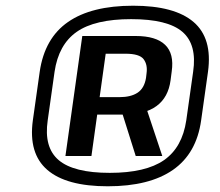

<svg xmlns="http://www.w3.org/2000/svg" viewBox="-20 -866 770 672"><path d="M357 -214Q212 -214 145.5 -271.5Q79 -329 95 -445L119 -615Q136 -732 218 -789Q300 -846 446 -846Q591 -846 657.5 -789Q724 -732 708 -615L684 -445Q668 -329 585.5 -271.5Q503 -214 357 -214ZM404 -482H494L548 -320H455ZM364 -261Q490 -261 554 -305.5Q618 -350 632 -445L656 -615Q670 -710 618.5 -754.5Q567 -799 439 -799Q312 -799 248.5 -754.5Q185 -710 171 -615L147 -445Q133 -350 185.5 -305.5Q238 -261 364 -261ZM268 -740H455Q526 -740 558 -709Q590 -678 581 -616L577 -585Q569 -525 528 -495Q487 -465 416 -465H316L324 -526H398Q438 -526 461.5 -541.5Q485 -557 491 -593L493 -610Q497 -640 482.5 -659Q468 -678 419 -678H330L353 -700L300 -320H209Z"/></svg>

Font: Pathway Extreme 8pt Thin 12pt
Style: Bold Italic
Weight: 700
Italic angle: -8°
Version: Version 1.001;gftools[0.9.26]